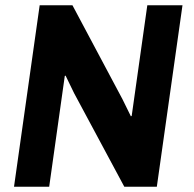

<svg xmlns="http://www.w3.org/2000/svg" viewBox="-20 -706 734 726"><path d="M33 0 130 -686H254L443 -331L475 -266L478 -268L537 -686H670L573 0H450L260 -354L228 -420L225 -419L166 0Z"/></svg>

Font: Chivo SemiBold
Style: Italic
Weight: 600
Italic angle: -8.05°
Designer: Hector Gatti
Foundry: Omnibus-Type
Version: Version 2.002